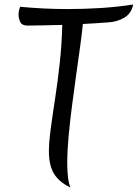

<svg xmlns="http://www.w3.org/2000/svg" viewBox="-20 -797 608 848"><path d="M62 -733Q62 -744 64.5 -753.5Q67 -763 69 -767Q123 -762 174.5 -759.5Q226 -757 277 -757Q351 -757 423.5 -761.5Q496 -766 568 -777Q561 -738 529 -719Q497 -700 456 -698Q433 -696 405 -694.5Q377 -693 346 -691Q342 -650 334 -592Q326 -534 316.5 -466.5Q307 -399 298 -329.5Q289 -260 283 -195Q277 -130 277 -78Q277 -2 291 31Q242 8 219 -29Q196 -66 196 -129Q196 -168 204 -228Q212 -288 223.5 -362.5Q235 -437 244 -520Q253 -603 255 -687Q211 -686 170.5 -685Q130 -684 102 -684Q77 -684 69.5 -700Q62 -716 62 -733Z"/></svg>

Font: Merienda Light
Style: Regular
Weight: 300
Designer: Eduardo Rodriguez Tunni
Foundry: Eduardo Rodriguez Tunni
Version: Version 2.001; ttfautohint (v1.8.4.7-5d5b)